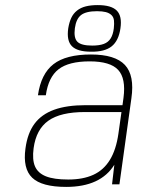

<svg xmlns="http://www.w3.org/2000/svg" viewBox="-20 -724 569 754"><path d="M429 -77Q375 10 240 10Q144 10 106.5 -26Q69 -62 80 -141Q88 -201 115.5 -238Q143 -275 192.5 -293Q242 -311 317 -311H461L465 -340Q475 -416 444 -449.5Q413 -483 332 -483Q250 -483 210 -452Q170 -421 160 -350H129Q141 -434 190 -472Q239 -510 337 -510Q432 -510 470.5 -469Q509 -428 496 -338L449 0H420ZM457 -284H313Q218 -284 170 -250Q122 -216 112 -142Q106 -97 117.5 -70.5Q129 -44 160.5 -31.5Q192 -19 248 -19Q306 -19 346.5 -37.5Q387 -56 411.5 -96Q436 -136 445 -199ZM364 -704Q417 -704 438.5 -682.5Q460 -661 453 -613Q446 -564 418.5 -542Q391 -520 337 -521Q284 -521 262.5 -542.5Q241 -564 248 -613Q252 -637 260 -654Q268 -671 282.5 -682.5Q297 -694 317 -699Q337 -704 364 -704ZM342 -545Q370 -545 387.5 -551.5Q405 -558 414.5 -573Q424 -588 427 -613Q429 -631 427.5 -644Q426 -657 417.5 -665Q409 -673 395.5 -676.5Q382 -680 361 -680Q318 -680 298.5 -665Q279 -650 274 -613Q269 -575 284 -560Q299 -545 342 -545Z"/></svg>

Font: Fivo Sans Thin
Style: Regular
Weight: 250
Foundry: Alexander Slobzheninov
Version: 1.0